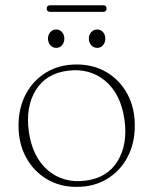

<svg xmlns="http://www.w3.org/2000/svg" viewBox="-20 -722 600 752"><path d="M280.5 -469.5Q346.5 -469.5 398 -438.8Q449.5 -408 478.8 -354Q508 -300 508 -230Q508 -160 479 -105.8Q450 -51.5 398.8 -20.8Q347.5 10 280 10Q214 10 162.8 -20.8Q111.5 -51.5 82 -105.8Q52.5 -160 52.5 -229.5Q52.5 -300 81.5 -354Q110.5 -408 161.8 -438.8Q213 -469.5 280.5 -469.5ZM315 -14.5Q400 -25 440.5 -90.8Q481 -156.5 467.5 -253.5Q453 -354.5 392.2 -405.2Q331.5 -456 245.5 -445Q160.5 -434.5 120 -368.8Q79.5 -303 93 -206Q107.5 -105.5 168.2 -54.5Q229 -3.5 315 -14.5ZM200 -534.5Q186 -534.5 177 -545.2Q168 -556 168 -570.5Q168 -585.5 177 -596Q186 -606.5 200 -606.5Q214.5 -606.5 223.2 -596Q232 -585.5 232 -570.5Q232 -556 223.2 -545.2Q214.5 -534.5 200 -534.5ZM360.5 -534.5Q346.5 -534.5 337.2 -545.2Q328 -556 328 -570.5Q328 -585.5 337.2 -596Q346.5 -606.5 360.5 -606.5Q375 -606.5 383.8 -596Q392.5 -585.5 392.5 -570.5Q392.5 -556 383.8 -545.2Q375 -534.5 360.5 -534.5ZM163 -688.5Q163 -701.5 177.5 -701.5H383Q397.5 -701.5 397.5 -688.5Q397.5 -675.5 383 -675.5H177.5Q163 -675.5 163 -688.5Z"/></svg>

Font: Fraunces 9pt S000 Thin
Style: Regular
Weight: 100
Version: Version 1.000; ttfautohint (v1.8.3)